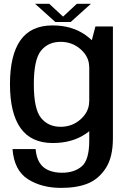

<svg xmlns="http://www.w3.org/2000/svg" viewBox="-20 -728 660 982"><path d="M293 233Q374.5 233 429.8 210.2Q485 187.5 521.2 131.8Q557.5 76 557.5 -21.5V-592.5H468L436.5 -472.5V-10Q436.5 90 398.2 122.8Q360 155.5 297 155.5Q259 155.5 229.2 143.2Q199.5 131 182.8 104.5Q166 78 162 34.5H44Q52.5 143.5 122.5 188.2Q192.5 233 293 233ZM250 3.5Q350 3.5 419.8 -44.5Q489.5 -92.5 489.5 -148.5L436 -208.5Q436 -157.5 393 -118.5Q350 -79.5 290 -79.5Q226.5 -79.5 189.8 -125Q153 -170.5 153 -297Q153 -423.5 189.8 -468.8Q226.5 -514 290 -514Q350 -514 393 -475.5Q436 -437 436 -386.5L489 -442.5Q489 -497.5 418.8 -547.8Q348.5 -598 249 -598Q138 -598 84.5 -522Q31 -446 31 -297.5Q31 -149 85.2 -72.8Q139.5 3.5 250 3.5ZM263 -615.5H341.5L445 -708.5H373L302.5 -643L232 -708.5H159.5Z"/></svg>

Font: Anybody Thin Medium
Style: Regular
Weight: 500
Version: Version 1.113;gftools[0.9.25]